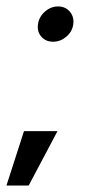

<svg xmlns="http://www.w3.org/2000/svg" viewBox="-58 -520 316 596"><path d="M107 -390.5Q84 -390.5 70.2 -406.2Q56.5 -422 60 -445Q63 -467.5 81.2 -483.8Q99.5 -500 122.5 -500Q145 -500 158.8 -483.8Q172.5 -467.5 169.5 -445Q166.5 -422 148 -406.2Q129.5 -390.5 107 -390.5ZM-38 56 16.5 -113H120.5L31 56Z"/></svg>

Font: Urbanist SemiBold
Style: Italic
Weight: 600
Italic angle: -8°
Designer: Corey Hu
Foundry: Corey Hu
Version: Version 1.321; ttfautohint (v1.8.4.7-5d5b)